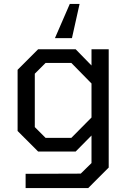

<svg xmlns="http://www.w3.org/2000/svg" viewBox="-20 -775 657 982"><path d="M261 -580 337 -755H387L348 -580ZM111 187V114L393 113L448 59V-82L367 0H175L70 -105V-418L175 -523H367L448 -440V-523H536V82L431 187ZM345 -70 448 -174V-348L345 -453H213L158 -398V-125L213 -70Z"/></svg>

Font: Tomorrow
Style: Regular
Weight: 400
Designer: Tony de Marco, Monica Rizzolli
Foundry: Just in Type
Version: Version 2.002